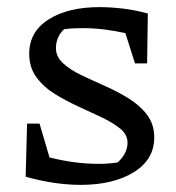

<svg xmlns="http://www.w3.org/2000/svg" viewBox="-20 -512 493 539"><path d="M52 -16 56 -165H91L119 -70Q155 -61 189.5 -56.5Q224 -52 258 -52Q271 -52 284 -53Q297 -54 310 -56Q323 -67 330.5 -81.5Q338 -96 338 -111Q338 -134 318 -150.5Q298 -167 266.5 -182Q235 -197 200 -213Q165 -229 133.5 -248.5Q102 -268 82 -295.5Q62 -323 62 -361Q62 -423 116.5 -457.5Q171 -492 259 -492Q290 -492 324.5 -488Q359 -484 395 -474L393 -334H359L332 -419Q269 -433 213 -433Q200 -433 187.5 -432.5Q175 -432 160 -430Q148 -419 142.5 -405Q137 -391 137 -377Q137 -353 157 -334.5Q177 -316 208.5 -301Q240 -286 275 -270.5Q310 -255 341.5 -235.5Q373 -216 393 -189.5Q413 -163 413 -126Q413 -64 355.5 -28.5Q298 7 206 7Q172 7 133 1.5Q94 -4 52 -16ZM287 -40Q289 -41 290 -41Z"/></svg>

Font: Piazzolla
Style: Regular
Weight: 400
Designer: Juan Pablo del Peral
Foundry: Huerta Tipografica
Version: Version 1.330